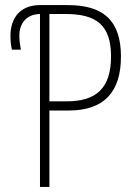

<svg xmlns="http://www.w3.org/2000/svg" viewBox="-20 -734 540 754"><path d="M137 -679V0H174V-300H250C388 -300 455 -372 455 -512C455 -658 381 -714 246 -714H137C59 -714 21 -663 21 -593C21 -574 23 -553 27 -539H62C60 -550 56 -572 56 -593C56 -644 85 -678 137 -679ZM241 -336H174V-679H238C360 -679 416 -634 416 -513C416 -387 358 -336 241 -336Z"/></svg>

Font: Noto Sans Mono ExtraCondensed ExtraLight
Style: Regular
Weight: 200
Width: 2
Designer: Monotype Design Team
Foundry: Monotype Imaging Inc.
Version: Version 2.014